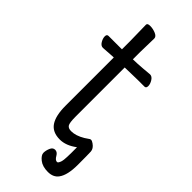

<svg xmlns="http://www.w3.org/2000/svg" viewBox="-261 -682 882 882"><g transform="rotate(45 180.0 -241.5)"><path d="M279 -67Q287 -72 294 -77Q301 -83 307 -83Q313 -83 323 -76Q343 -62 344 -44Q345 -26 345 41Q345 108 323 138Q306 162 270.5 162Q235 162 214.5 145.5Q194 129 194 114Q194 99 201 82.5Q208 66 222.5 66Q237 66 246 82Q256 100 268 100Q275 100 281 81Q286 66 285 -13Q244 18 204 18Q156 18 134.5 -14Q113 -46 113 -110V-424H108Q107 -424 47 -420H46Q33 -420 24 -435Q15 -450 15 -463.5Q15 -477 26 -477H113V-528L111 -635Q111 -645 129 -645Q147 -645 165 -637.5Q183 -630 183 -617L181 -528V-480L209 -481Q245 -483 285 -487H286Q299 -487 308.5 -472Q318 -457 318 -443Q318 -429 307 -429H268Q240 -429 220 -428L181 -427V-108Q181 -68 188 -57Q195 -46 214 -46Q244 -46 279 -67Z"/></g></svg>

Font: LXGW WenKai Lite
Style: Regular
Weight: 400
Designer: LXGW / Fontworks Inc.
Foundry: LXGW / Fontworks Inc.
Version: Version 1.511; March 25, 2025